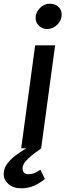

<svg xmlns="http://www.w3.org/2000/svg" viewBox="-57 -802 368 1038"><path d="M57.5 216Q14.5 216 -11.2 193.2Q-37 170.5 -37 139.5Q-37 110.5 -19.8 85.8Q-2.5 61 25.5 39.8Q53.5 18.5 85 0H57.5L133 -557H241L165.5 0Q121.5 31 93.2 57.5Q65 84 65 107.5Q65 125.5 74.2 132.8Q83.5 140 96 140Q112 140 127 134.5Q142 129 161.5 115.5L185.5 165.5Q162.5 185.5 130 200.8Q97.5 216 57.5 216ZM196.5 -645Q172.5 -645 154 -662.8Q135.5 -680.5 135.5 -705Q135.5 -735 158.8 -758.5Q182 -782 212.5 -782Q240.5 -782 258.5 -765.5Q276.5 -749 276.5 -724Q276.5 -692.5 253 -668.8Q229.5 -645 196.5 -645Z"/></svg>

Font: Koeln Type Sans
Style: Italic
Weight: 400
Italic angle: -7.5°
Designer: Eben Sorkin
Foundry: Eben Sorkin
Version: Version 2.001